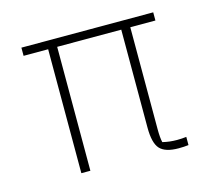

<svg xmlns="http://www.w3.org/2000/svg" viewBox="-76 -560 738 657"><g transform="rotate(-15 293.5 -232.0)"><path d="M396 -92V-439H169V0H137V-439H50V-468H517V-439H428V-78Q428 -48 432 -31Q456 -25 483 -25Q500 -25 516 -27V2Q500 4 481 4Q434 4 415 -16.5Q396 -37 396 -92Z"/></g></svg>

Font: Athiti ExtraLight
Style: Regular
Weight: 250
Version: Version 1.032